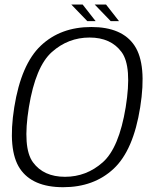

<svg xmlns="http://www.w3.org/2000/svg" viewBox="-20 -796 665 821"><path d="M250 4.5Q381.5 4.5 466 -74.5Q550.5 -153.5 579.5 -337.5Q608.5 -520.5 555.5 -600.5Q502.5 -680.5 370.5 -680.5Q239 -680.5 154.8 -601Q70.5 -521.5 41 -337.5Q12 -154.5 65.2 -75Q118.5 4.5 250 4.5ZM258 -40Q166.5 -40 121 -102Q75.5 -164 103.5 -337.5Q132 -511.5 201.8 -573.5Q271.5 -635.5 363 -635.5Q454 -635.5 499.8 -573.5Q545.5 -511.5 517.5 -337.5Q489 -163.5 419.2 -101.8Q349.5 -40 258 -40ZM453.5 -705.5H489L433.5 -776.5H385ZM353.5 -705.5H389L333.5 -776.5H285Z"/></svg>

Font: Anybody Thin Light
Style: Italic
Weight: 300
Italic angle: -10°
Version: Version 1.113;gftools[0.9.25]